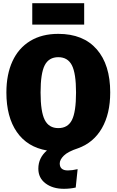

<svg xmlns="http://www.w3.org/2000/svg" viewBox="-20 -928 730 1202"><path d="M507 -908V-774H182V-908ZM469 0Q405 21 379.5 46.5Q354 72 354 95Q354 139 405 139Q431 139 466 131L454 246Q419 254 380 254Q310 254 265 220Q220 186 220 128Q220 60 274 14Q151 -7 85.5 -101.5Q20 -196 20 -349Q20 -462 58 -544.5Q96 -627 169 -671.5Q242 -716 345 -716Q501 -716 585.5 -619.5Q670 -523 670 -349Q670 -216 618 -125.5Q566 -35 469 0ZM234 -349Q234 -229 260 -177.5Q286 -126 345 -126Q405 -126 430.5 -177Q456 -228 456 -349Q456 -469 430 -519.5Q404 -570 345 -570Q286 -570 260 -519.5Q234 -469 234 -349Z"/></svg>

Font: Fira Sans Black
Style: Regular
Weight: 900
Designer: Carrois Corporate & Edenspiekermann AG
Foundry: Carrois Corporate GbR & Edenspiekermann AG
Version: Version 4.203